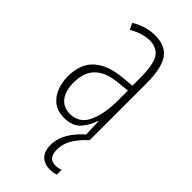

<svg xmlns="http://www.w3.org/2000/svg" viewBox="-241 -589 858 858"><g transform="rotate(45 188.0 -160.5)"><path d="M184 -539Q250 -539 279 -497Q308 -455 308 -359V0H279L276 -89H274Q262 -51 236 -20.5Q210 10 156 10Q114 10 88 -10.5Q62 -31 49.5 -63.5Q37 -96 37 -133Q37 -212 82 -253Q127 -294 210 -302L271 -308V-356Q271 -440 250 -473Q229 -506 182 -506Q163 -506 138.5 -499Q114 -492 86 -476L72 -506Q126 -539 184 -539ZM212 -272Q75 -258 75 -134Q75 -79 98 -50Q121 -21 162 -21Q221 -21 246.5 -75.5Q272 -130 272 -218V-278ZM234 132Q234 188 279 188Q289 188 298.5 186Q308 184 313 182V212Q306 215 296 216.5Q286 218 275 218Q239 218 219 197.5Q199 177 199 138Q199 98 221 60.5Q243 23 282 -10L307 0Q269 36 251.5 67Q234 98 234 132Z"/></g></svg>

Font: Noto Sans Gujarati ExtraCondensed ExtraLight
Style: Regular
Weight: 200
Width: 2
Designer: Jelle Bosma - Monotype Design Team, Universal Thirst
Foundry: Monotype Imaging Inc.
Version: Version 2.106; ttfautohint (v1.8.4.7-5d5b)